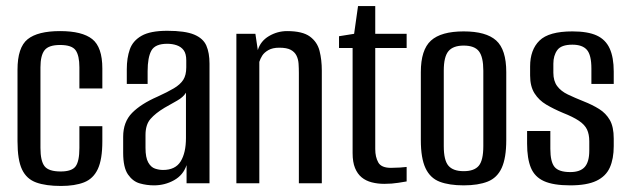

<svg xmlns="http://www.w3.org/2000/svg" viewBox="-20 -607 2087 636"><path d="M182 9Q132 9 100 -2.5Q68 -14 53 -45.5Q38 -77 38 -139V-376Q38 -450 71.5 -477Q105 -504 179 -504Q252 -504 285.5 -477.5Q319 -451 319 -380V-314H243V-384Q243 -423 230.5 -440.5Q218 -458 179 -458Q141 -458 127.5 -440.5Q114 -423 114 -384V-117Q114 -74 127.5 -56.5Q141 -39 181 -39Q218 -39 230.5 -56Q243 -73 243 -117V-189H319V-139Q319 -79 304 -47Q289 -15 258.5 -3Q228 9 182 9Z M490 7Q466 7 443 0.5Q420 -6 404 -29Q388 -52 388 -101V-154Q388 -203 417.5 -233Q447 -263 502 -287Q535 -302 556 -314.5Q577 -327 587 -342.5Q597 -358 597 -384V-407Q597 -429 588.5 -440.5Q580 -452 565.5 -457Q551 -462 534 -462Q494 -462 481.5 -439.5Q469 -417 469 -371V-329H400V-378Q400 -415 410 -443.5Q420 -472 449 -488.5Q478 -505 534 -505Q593 -505 623 -492.5Q653 -480 663.5 -456Q674 -432 674 -396V0H598V-60Q587 -27 556.5 -10Q526 7 490 7ZM520 -44Q561 -44 578.5 -72.5Q596 -101 596 -150V-300Q587 -285 566.5 -273.5Q546 -262 525 -250Q495 -232 478.5 -213Q462 -194 462 -160V-117Q462 -85 471 -69Q480 -53 493.5 -48.5Q507 -44 520 -44Z M763 0V-495H826L834 -441Q843 -471 871 -487.5Q899 -504 931 -504Q982 -504 1006.5 -486Q1031 -468 1038.5 -438.5Q1046 -409 1046 -373V0H970V-365Q970 -381 969 -396Q968 -411 962 -423Q956 -435 943 -442Q930 -449 905 -449Q883 -449 869 -441Q855 -433 848.5 -422.5Q842 -412 839 -402V0Z M1253 2Q1231 2 1211.5 -3Q1192 -8 1178 -19.5Q1164 -31 1156 -50.5Q1148 -70 1148 -100V-448H1103V-487L1153 -495L1166 -587H1223V-495H1327V-448H1223V-113Q1223 -87 1233 -69Q1243 -51 1275 -51Q1289 -51 1305 -52Q1321 -53 1327 -54V-6Q1321 -5 1299.5 -1.5Q1278 2 1253 2Z M1516 7Q1468 7 1436.5 -5Q1405 -17 1389.5 -50Q1374 -83 1374 -143V-368Q1374 -442 1407.5 -472.5Q1441 -503 1516 -503Q1590 -503 1623.5 -473Q1657 -443 1657 -368V-143Q1657 -84 1642 -51Q1627 -18 1595.5 -5.5Q1564 7 1516 7ZM1516 -40Q1551 -40 1566 -58Q1581 -76 1581 -123V-373Q1581 -418 1566.5 -437Q1552 -456 1516 -456Q1481 -456 1465.5 -437.5Q1450 -419 1450 -373V-123Q1450 -76 1465.5 -58Q1481 -40 1516 -40Z M1869 7Q1813 7 1782 -7Q1751 -21 1738.5 -51.5Q1726 -82 1726 -131V-173H1803V-114Q1803 -71 1817 -54Q1831 -37 1869 -37Q1902 -37 1917 -54Q1932 -71 1932 -108V-139Q1932 -162 1924.5 -178Q1917 -194 1897.5 -207Q1878 -220 1845 -233Q1814 -246 1789.5 -260.5Q1765 -275 1750.5 -298Q1736 -321 1736 -357V-387Q1736 -442 1767 -472.5Q1798 -503 1876 -503Q1927 -503 1956.5 -489.5Q1986 -476 1999.5 -446.5Q2013 -417 2013 -370V-329H1939V-380Q1939 -425 1924 -442Q1909 -459 1876 -459Q1839 -459 1826 -441Q1813 -423 1813 -396V-366Q1813 -339 1825.5 -322Q1838 -305 1861 -294Q1884 -283 1914 -271Q1942 -260 1964.5 -246Q1987 -232 2000 -209.5Q2013 -187 2013 -148V-123Q2013 -81 2000 -52Q1987 -23 1955.5 -8Q1924 7 1869 7Z"/></svg>

Font: Alumni Sans Thin Medium
Style: Regular
Weight: 500
Version: Version 1.018